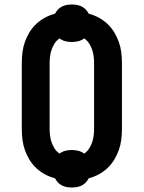

<svg xmlns="http://www.w3.org/2000/svg" viewBox="-20 -795 640 855"><path d="M300 40Q289 40 277.5 38Q266 36 256 31Q246 26 238 17.5Q230 9 225 -1Q202 -7 180.5 -18.5Q159 -30 141.5 -46.5Q124 -63 111.5 -83.5Q99 -104 91 -126.5Q83 -149 80 -173Q77 -197 77 -221V-514Q77 -538 80 -562Q83 -586 91 -608.5Q99 -631 111.5 -651.5Q124 -672 141.5 -688.5Q159 -705 180.5 -716.5Q202 -728 225 -734Q230 -744 238 -752.5Q246 -761 256 -766Q266 -771 277.5 -773Q289 -775 300 -775Q311 -775 322.5 -773Q334 -771 344 -766Q354 -761 362 -752.5Q370 -744 375 -734Q398 -728 419.5 -716.5Q441 -705 458.5 -688.5Q476 -672 488.5 -651.5Q501 -631 509 -608.5Q517 -586 520 -562Q523 -538 523 -514V-221Q523 -197 520 -173Q517 -149 509 -126.5Q501 -104 488.5 -83.5Q476 -63 458.5 -46.5Q441 -30 419.5 -18.5Q398 -7 375 -1Q370 9 362 17.5Q354 26 344 31Q334 36 322.5 38Q311 40 300 40ZM355 -111Q368 -120 376.5 -133Q385 -146 390 -160.5Q395 -175 397 -190Q399 -205 399 -221V-514Q399 -530 397 -545Q395 -560 390 -574.5Q385 -589 376.5 -602Q368 -615 355 -624Q343 -615 329 -611.5Q315 -608 300 -608Q285 -608 271 -611.5Q257 -615 245 -624Q232 -615 223.5 -602Q215 -589 210 -574.5Q205 -560 203 -545Q201 -530 201 -514V-221Q201 -205 203 -190Q205 -175 210 -160.5Q215 -146 223.5 -133Q232 -120 245 -111Q257 -120 271 -123.5Q285 -127 300 -127Q315 -127 329 -123.5Q343 -120 355 -111Z"/></svg>

Font: Iosevka Etoile Extrabold
Style: Regular
Weight: 800
Designer: Belleve Invis
Foundry: Belleve Invis
Version: Version 22.1.2; ttfautohint (v1.8.4)